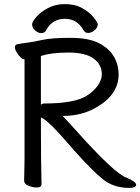

<svg xmlns="http://www.w3.org/2000/svg" viewBox="-20 -900 686 939"><path d="M182 -738Q166 -738 151.5 -751.5Q137 -765 137 -781Q137 -793 158 -817.5Q179 -842 215.5 -861Q252 -880 297 -880Q347 -880 382.5 -860Q418 -840 438 -815Q458 -790 458 -781Q458 -765 442.5 -752Q427 -739 411 -739Q395 -739 388 -753Q357 -808 297 -808Q236 -808 206 -753Q199 -738 182 -738ZM180 -387Q185 -394 201 -394Q341 -394 403 -431Q437 -452 457.5 -480.5Q478 -509 478 -537Q478 -584 438 -613.5Q398 -643 315 -643Q230 -643 180 -626ZM612 19Q536 19 483 -23.5Q430 -66 343 -164L275 -241Q208 -315 180 -326Q180 -115 183 1Q183 17 159 17Q140 17 119 8.5Q98 0 98 -17L100 -116V-610Q82 -610 61 -645Q53 -658 53 -669Q53 -682 66 -684Q86 -688 112 -691Q138 -694 185.5 -704.5Q233 -715 323 -715Q412 -715 462.5 -689.5Q513 -664 536.5 -624Q560 -584 560 -535Q560 -436 448 -373Q378 -333 286 -333Q307 -312 350 -264Q540 -51 599 -31Q646 -11 646 4Q646 19 612 19Z"/></svg>

Font: LXGW WenKai Medium
Style: Regular
Weight: 500
Designer: LXGW / Fontworks Inc.
Foundry: LXGW / Fontworks Inc.
Version: Version 1.501; October 10, 2024